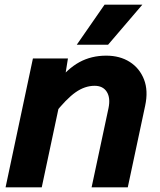

<svg xmlns="http://www.w3.org/2000/svg" viewBox="-20 -808 690 828"><path d="M375 0 448 -342Q457 -386 440.5 -412Q424 -438 388 -438Q346 -438 306 -410Q266 -382 214 -316L220 -447Q271 -512 322.5 -540Q374 -568 438 -568Q497 -568 539.5 -541Q582 -514 601 -465.5Q620 -417 606 -352L531 0ZM4 0 122 -556H273L257 -456L160 0ZM311 -615 431 -788H594L446 -615Z"/></svg>

Font: Azeret Mono Thin
Style: Bold Italic
Weight: 700
Italic angle: -12°
Version: Version 1.002